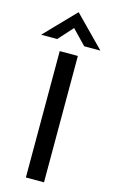

<svg xmlns="http://www.w3.org/2000/svg" viewBox="-163 -1012 626 1064"><g transform="rotate(15 150.0 -480.0)"><path d="M103 -725H207V0H103ZM227 -786 147 -869 72 -786H-20L148 -960H149L320 -786Z"/></g></svg>

Font: Reem Kufi Ink
Style: Regular
Weight: 400
Designer: Khaled Hosny
Version: Version 1.7